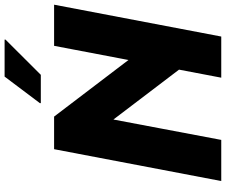

<svg xmlns="http://www.w3.org/2000/svg" viewBox="-93 -880 973 827"><g transform="rotate(-90 393.5 -466.5)"><path d="M472.4 0 609.6 -720H786.8L649.6 0ZM27.2 0 164.4 -720H304.8L594 -340L554.4 -119.6L253.6 -515.2L300.8 -510L204.4 0ZM362.7 -777.2V-781.2L477.1 -933.2H636.3V-929.2L484.7 -777.2Z"/></g></svg>

Font: Kufam
Style: Italic
Weight: 400
Italic angle: -11°
Designer: Artur Schmal
Foundry: Original Type
Version: Version 1.301; ttfautohint (v1.8.3)